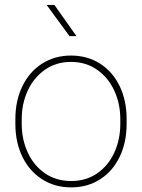

<svg xmlns="http://www.w3.org/2000/svg" viewBox="-20 -769 590 798"><path d="M206.1 -748.5 297.9 -618.7H269L173.8 -748.5ZM43.9 -274.4Q43.9 -351.1 73.2 -411.1Q102.5 -471.2 155 -504.6Q207.5 -538.1 274.9 -538.1Q343.3 -538.1 395.8 -504.6Q448.2 -471.2 477.3 -411.1Q506.3 -351.1 506.3 -274.4V-253.9Q506.3 -177.2 477.3 -117.2Q448.2 -57.1 396 -23.7Q343.8 9.8 275.9 9.8Q208 9.8 155.3 -23.7Q102.5 -57.1 73.2 -117.2Q43.9 -177.2 43.9 -253.9ZM70.3 -253.9Q70.3 -189.9 95.2 -135.5Q120.1 -81.1 166.7 -48.8Q213.4 -16.6 275.9 -16.6Q337.9 -16.6 384.3 -48.8Q430.7 -81.1 455.3 -135.5Q480 -189.9 480 -253.9V-274.4Q480 -337.4 455.3 -391.6Q430.7 -445.8 384 -478.8Q337.4 -511.7 274.9 -511.7Q212.9 -511.7 166.3 -478.8Q119.6 -445.8 95 -391.6Q70.3 -337.4 70.3 -274.4Z"/></svg>

Font: Mardoto Thin
Style: Regular
Weight: 250
Designer: Christian Robertson, Vahan Hovhannisyan
Foundry: Google
Version: Version 1.000